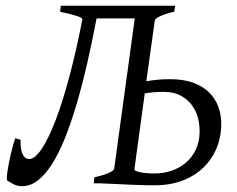

<svg xmlns="http://www.w3.org/2000/svg" viewBox="-20 -635 820 665"><path d="M445.8 -50.8Q444.8 -46.9 449.2 -43.5Q461.9 -38.1 479.5 -36.1Q497.1 -34.2 514.2 -34.2Q545.9 -34.2 572.8 -43.2Q599.6 -52.2 619.9 -68.4Q640.1 -84.5 653.1 -107.2Q666 -129.9 669.9 -157.2Q673.3 -184.1 668.7 -212.4Q664.1 -240.7 649.4 -263.9Q634.8 -287.1 609.1 -302Q583.5 -316.9 545.4 -316.9Q526.9 -316.9 511.2 -315.4Q495.6 -314 481.4 -311.5ZM744.1 -173.8Q738.3 -132.3 719 -98.9Q699.7 -65.4 670.2 -42Q640.6 -18.6 601.8 -5.9Q563 6.8 518.6 6.8Q508.8 6.8 495.6 6.6Q482.4 6.3 467.3 5.9Q452.1 5.4 435.8 4.9Q419.4 4.4 404.3 3.4Q368.2 2 328.1 0H304.7L307.1 -21Q337.9 -27.8 356.2 -35.9Q374.5 -43.9 375.5 -50.8L446.8 -571.3H314.5Q298.3 -486.3 280.8 -410.4Q263.2 -334.5 243.9 -269.8Q224.6 -205.1 203.6 -153.3Q182.6 -101.6 159.4 -65.4Q136.2 -29.3 110.6 -9.8Q85 9.8 57.1 9.8Q39.6 9.8 26.6 2.9Q13.7 -3.9 5.4 -9.8Q3.4 -11.2 3.7 -20Q3.9 -28.8 5.9 -42Q7.8 -55.2 11 -71Q14.2 -86.9 17.8 -102.8Q21.5 -118.7 25.4 -132.8Q29.3 -147 32.7 -156.2L51.3 -150.9Q50.3 -115.7 58.8 -99.9Q67.4 -84 80.6 -84Q100.6 -84 124.3 -119.1Q147.9 -154.3 172.4 -218Q196.8 -281.7 220.7 -371.3Q244.6 -460.9 265.6 -569.3Q262.2 -574.7 242.7 -580.8Q223.1 -586.9 188 -594.2L190.9 -615.2H586.4L583.5 -594.2Q552.7 -587.4 534.9 -579.1Q517.1 -570.8 516.1 -564L486.8 -353.5Q505.9 -356.9 526.4 -358.9Q546.9 -360.8 568.8 -360.8Q617.2 -360.8 652.6 -347.2Q688 -333.5 710.2 -308.6Q732.4 -283.7 741.2 -249.3Q750 -214.8 744.1 -173.8Z"/></svg>

Font: Gentium Plus CyrE
Style: Italic
Weight: 400
Italic angle: -8°
Designer: J. Victor Gaultney, Annie Olsen, Iska Routamaa, Becca Hirsbrunner
Foundry: SIL International
Version: Version 5.000